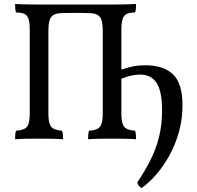

<svg xmlns="http://www.w3.org/2000/svg" viewBox="-20 -699 995 968"><path d="M56 3Q56 -11 57 -21.5Q58 -32 61 -40Q88 -42 103 -49.5Q118 -57 124 -75.5Q130 -94 130 -127V-549Q130 -584 124 -603Q118 -622 103 -629Q88 -636 61 -636Q58 -644 57 -655Q56 -666 56 -679Q70 -678 87 -677.5Q104 -677 131.5 -676.5Q159 -676 203.5 -676Q248 -676 317 -676H405Q474 -676 518 -676Q562 -676 589 -676.5Q616 -677 633.5 -677.5Q651 -678 666 -679Q666 -666 665 -655Q664 -644 661 -636Q635 -636 619.5 -629Q604 -622 598 -603Q592 -584 592 -549V-127Q592 -94 598 -75.5Q604 -57 619.5 -49.5Q635 -42 661 -40Q664 -32 665 -21.5Q666 -11 666 3Q636 1 605 0.5Q574 0 545 0Q516 0 483 0.5Q450 1 424 3Q424 -11 425 -21.5Q426 -32 429 -40Q456 -42 471 -49.5Q486 -57 492 -75.5Q498 -94 498 -127V-546Q498 -573 493 -593.5Q488 -614 473 -623Q461 -631 437 -632.5Q413 -634 361 -634Q309 -634 285 -632.5Q261 -631 249 -623Q234 -614 229 -593.5Q224 -573 224 -546V-127Q224 -94 230 -75.5Q236 -57 251.5 -49.5Q267 -42 293 -40Q296 -32 297 -21.5Q298 -11 298 3Q268 1 237 0.5Q206 0 177 0Q148 0 115 0.5Q82 1 56 3ZM694 249Q687 245 680.5 238Q674 231 672 221Q712 161 740 105Q768 49 782.5 -11.5Q797 -72 797 -143Q797 -239 769.5 -281Q742 -323 686 -323Q667 -323 642.5 -318Q618 -313 592 -302V-348Q624 -359 651.5 -364.5Q679 -370 712 -370Q804 -370 852 -324.5Q900 -279 900 -169Q900 -98 882 -33.5Q864 31 834 85Q804 139 767.5 181Q731 223 694 249Z"/></svg>

Font: Vollkorn
Style: Regular
Weight: 400
Designer: Friedrich Althausen
Foundry: Friedrich Althausen
Version: Version 5.001